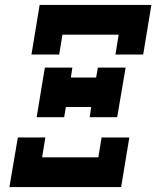

<svg xmlns="http://www.w3.org/2000/svg" viewBox="-20 -755 640 775"><path d="M107 -535 140 -735H591L558 -535H446L459 -615H232L219 -535ZM239 -282H128L161 -482H272L266 -442H368L375 -482H487L453 -282H342L348 -323H246ZM18 0 52 -200H163L150 -120H377L390 -200H502L469 0Z"/></svg>

Font: Iosevka Slab Heavy Extended
Style: Italic
Weight: 900
Width: 7
Italic angle: -9°
Monospace: yes
Designer: Belleve Invis
Foundry: Belleve Invis
Version: Version 11.1.0; ttfautohint (v1.8.3)